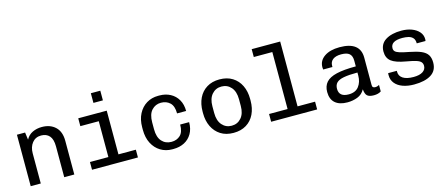

<svg xmlns="http://www.w3.org/2000/svg" viewBox="-48 -1277 4295 1842"><g transform="rotate(-15 2100.0 -355.5)"><path d="M86 0V-511H167L177 -438Q200 -481 242 -501Q284 -521 335 -521Q418 -521 468.5 -473.5Q519 -426 519 -335V0H419V-306Q419 -377 389.5 -410.5Q360 -444 307 -444Q251 -444 218.5 -403Q186 -362 186 -300V0Z M695 0V-77H878V-433H695V-511H978V-77H1151V0ZM874 -616V-712H968V-616Z M1490 10Q1426 10 1375 -21Q1324 -52 1294.5 -109Q1265 -166 1265 -244V-268Q1265 -345 1294.5 -402Q1324 -459 1375 -490Q1426 -521 1491 -521H1503Q1564 -521 1611.5 -495.5Q1659 -470 1686 -423Q1713 -376 1713 -311H1623Q1623 -384 1588 -417Q1553 -450 1499 -450Q1444 -450 1407 -410Q1370 -370 1370 -289V-222Q1370 -142 1406.5 -101.5Q1443 -61 1502 -61Q1555 -61 1589.5 -93.5Q1624 -126 1624 -200H1713Q1713 -133 1685.5 -86Q1658 -39 1610.5 -14.5Q1563 10 1502 10Z M2100 10Q2025 10 1972.5 -23.5Q1920 -57 1892 -115Q1864 -173 1864 -247V-264Q1864 -340 1892 -398Q1920 -456 1973 -488.5Q2026 -521 2099 -521Q2174 -521 2227 -488Q2280 -455 2308 -397Q2336 -339 2336 -264V-247Q2336 -171 2308 -113Q2280 -55 2227 -22.5Q2174 10 2100 10ZM2100 -61Q2158 -61 2195 -103.5Q2232 -146 2232 -222V-289Q2232 -365 2195 -407.5Q2158 -450 2100 -450Q2042 -450 2005 -407.5Q1968 -365 1968 -289V-222Q1968 -146 2005 -103.5Q2042 -61 2100 -61Z M2474 0V-77H2658V-643H2474V-721H2757V-77H2931V0Z M3231 10Q3152 10 3109.5 -27Q3067 -64 3067 -136Q3067 -195 3099.5 -232Q3132 -269 3204 -286Q3276 -303 3396 -303V-359Q3396 -407 3371 -429Q3346 -451 3289 -451Q3236 -451 3207 -429Q3178 -407 3178 -367V-355H3086Q3084 -372 3084 -377Q3084 -443 3140.5 -482Q3197 -521 3292 -521Q3496 -521 3496 -363V-92Q3496 -75 3503.5 -68.5Q3511 -62 3525 -62Q3548 -62 3565 -74V-9Q3537 10 3493 10Q3448 10 3428 -7.5Q3408 -25 3404 -73Q3378 -26 3331 -8Q3284 10 3231 10ZM3084 -376Q3084 -374 3083.5 -378.5Q3083 -383 3084 -377ZM3262 -61Q3330 -61 3363 -104.5Q3396 -148 3396 -211V-242Q3309 -242 3259 -232.5Q3209 -223 3187.5 -201Q3166 -179 3166 -141Q3166 -61 3262 -61Z M3893 10Q3830 10 3781.5 -7.5Q3733 -25 3705.5 -58.5Q3678 -92 3678 -138Q3678 -141 3678 -147Q3678 -153 3679 -160H3765V-150Q3765 -108 3801.5 -84.5Q3838 -61 3906 -61Q3966 -61 3998 -82Q4030 -103 4030 -139Q4030 -162 4017 -177Q4004 -192 3970.5 -202.5Q3937 -213 3874 -224Q3774 -241 3731.5 -274Q3689 -307 3689 -371Q3689 -446 3748.5 -483.5Q3808 -521 3905 -521Q3962 -521 4007.5 -504Q4053 -487 4080 -456Q4107 -425 4107 -383Q4107 -380 4106.5 -376Q4106 -372 4105 -365H4018Q4018 -401 4001 -419.5Q3984 -438 3956.5 -444.5Q3929 -451 3897 -451Q3781 -451 3781 -379Q3781 -360 3793 -347.5Q3805 -335 3836.5 -325Q3868 -315 3927 -304Q4000 -290 4042.5 -271.5Q4085 -253 4104 -223.5Q4123 -194 4123 -147Q4123 -67 4062 -28.5Q4001 10 3893 10Z"/></g></svg>

Font: Chivo Mono
Style: Regular
Weight: 400
Monospace: yes
Designer: Hector Gatti
Foundry: Omnibus-Type
Version: Version 1.008; ttfautohint (v1.8.4.7-5d5b)